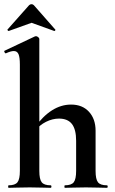

<svg xmlns="http://www.w3.org/2000/svg" viewBox="-20 -898 549 918"><path d="M21 -12Q52 -12 63.5 -26.5Q75 -41 75 -81V-589Q75 -624 68.5 -639Q62 -654 46 -654Q32 -654 8 -643H7Q4 -643 1.5 -648.5Q-1 -654 1 -655L147 -724L152 -725Q157 -725 162.5 -720.5Q168 -716 168 -712V-81Q168 -41 179.5 -26.5Q191 -12 222 -12Q226 -12 226 -6Q226 0 222 0Q196 0 180 -1L122 -2L62 -1Q47 0 21 0Q19 0 19 -6Q19 -12 21 -12ZM290 -12Q321 -12 332.5 -26.5Q344 -41 344 -81V-225Q344 -279 324 -305Q304 -331 262 -331Q231 -331 200 -315.5Q169 -300 151 -275L145 -287Q224 -398 320 -398Q374 -398 405.5 -363.5Q437 -329 437 -273V-81Q437 -41 448.5 -26.5Q460 -12 491 -12Q495 -12 495 -6Q495 0 491 0Q465 0 449 -1L391 -2L331 -1Q316 0 290 0Q288 0 288 -6Q288 -12 290 -12ZM131 -878Q137 -878 142 -873L244 -757Q245 -757 245 -755Q245 -753 242.5 -751Q240 -749 239 -750L131 -789L22 -750Q20 -749 17 -752.5Q14 -756 16 -757L119 -873Q124 -878 131 -878Z"/></svg>

Font: Cormorant Infant
Style: Bold
Weight: 700
Designer: Christian Thalmann (Catharsis Fonts)
Foundry: Catharsis Fonts
Version: Version 4.000